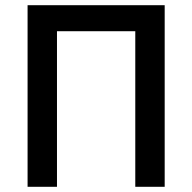

<svg xmlns="http://www.w3.org/2000/svg" viewBox="-20 -718 739 738"><path d="M86 -698H613V0H500V-598H199V0H86Z"/></svg>

Font: Plexus Sans Medium
Style: Regular
Weight: 500
Version: Version 2.001;PS 002.001;hotconv 1.0.70;makeotf.lib2.5.58329